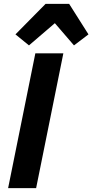

<svg xmlns="http://www.w3.org/2000/svg" viewBox="-20 -974 478 994"><path d="M216 -954 60 -796 130 -739 264 -854 363 -739 438 -796 338 -954ZM22 0H167L308 -698H163Z"/></svg>

Font: Braiins Sans
Style: Bold Italic
Weight: 700
Italic angle: -11.31°
Designer: Mike Abbink, Paul van der Laan, Pieter van Rosmalen, Jiri Chlebus, Lubos Buracinsky
Foundry: Bold Monday, Sudetype
Version: Version 1.000;hotconv 1.0.109;makeotfexe 2.5.65596